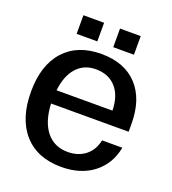

<svg xmlns="http://www.w3.org/2000/svg" viewBox="-126 -764 780 872"><g transform="rotate(20 263.5 -328.0)"><path d="M268 13Q152 13 87.5 -59.5Q23 -132 23 -262Q23 -390 87 -461Q151 -532 266 -532Q378 -532 440 -465.5Q502 -399 502 -280V-242H127Q131 -156 169 -108.5Q207 -61 273 -61Q323 -61 357.5 -88Q392 -115 402 -164H500Q484 -81 422.5 -34Q361 13 268 13ZM400 -307Q399 -378 363.5 -418Q328 -458 266 -458Q209 -458 173.5 -418.5Q138 -379 130 -307ZM228 -669V-579H128V-669ZM305 -669H405V-579H305Z"/></g></svg>

Font: Non Bureau
Style: Regular
Weight: 400
Designer: Jona Saucedo
Foundry: Non Foundry
Version: Version 1.000; ttfautohint (v1.8.4)